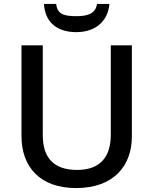

<svg xmlns="http://www.w3.org/2000/svg" viewBox="-20 -944 778 974"><path d="M535 -924H472C465 -872 419 -862 369 -862C309 -862 271 -869 265 -924H203C208 -837 263 -781 367 -781C467 -781 528 -839 535 -924ZM649 -252V-714H542V-260C542 -151 491 -82 371 -82C254 -82 197 -142 197 -259V-714H89V-254C89 -95 185 10 366 10C558 10 649 -104 649 -252Z"/></svg>

Font: Noto Sans Devanagari UI Medium
Style: Regular
Weight: 500
Designer: Jelle Bosma - Monotype Design Team
Foundry: Monotype Imaging Inc.
Version: Version 2.004